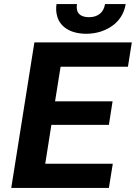

<svg xmlns="http://www.w3.org/2000/svg" viewBox="-20 -918 664 938"><path d="M35 0H512L531 -118H201L231 -308H512L530 -423H249L276 -592H605L624 -711H148ZM256 -898C253 -877 254 -858 259 -840C273 -786 325 -753 402 -753C427 -753 451 -757 473 -764C531 -783 582 -825 594 -898H493C487 -857 458 -834 415 -834C372 -834 349 -855 356 -898Z"/></svg>

Font: Asimov Pro
Style: BdObl
Weight: 700
Designer: Google
Version: Version 2.000980; 2014